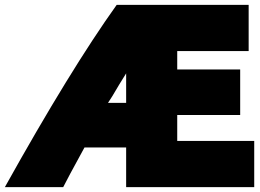

<svg xmlns="http://www.w3.org/2000/svg" viewBox="-61 -743 1075 793"><path d="M989 30H460V-134H288Q213 3 200 30H-41Q230 -456 421 -723H966V-532H671V-456H931V-268H671V-161H989ZM460 -318V-440Q431 -394 403 -346L385 -318Z"/></svg>

Font: Repo
Style: ExtraBlack
Weight: 1000
Designer: Stefan Peev
Foundry: Context Ltd
Version: Version 001.000